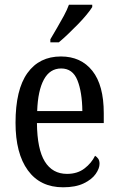

<svg xmlns="http://www.w3.org/2000/svg" viewBox="-20 -786 502 816"><path d="M248 10Q151 10 98.5 -62Q46 -134 46 -264Q46 -405 96.5 -475.5Q147 -546 239 -546Q324 -546 372.5 -485Q421 -424 421 -305V-263H137Q138 -152 170.5 -99.5Q203 -47 265 -47Q309 -47 339 -70Q369 -93 384 -124Q391 -120 397 -112Q403 -104 403 -90Q403 -70 386.5 -46.5Q370 -23 335.5 -6.5Q301 10 248 10ZM330 -314Q329 -395 309 -445Q289 -495 240 -495Q192 -495 166.5 -448Q141 -401 138 -314ZM194 -619Q208 -643 223 -668.5Q238 -694 251.5 -719Q265 -744 273 -766H372V-756Q364 -743 348 -723.5Q332 -704 311.5 -683Q291 -662 269.5 -641.5Q248 -621 230 -606H194Z"/></svg>

Font: Noto Serif Khmer Condensed
Style: Regular
Weight: 400
Width: 3
Designer: Danh Hong and the Monotype Design Team
Foundry: Monotype Imaging Inc.
Version: Version 2.004